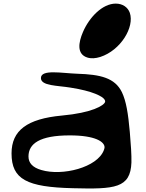

<svg xmlns="http://www.w3.org/2000/svg" viewBox="-20 -1044 810 1065"><path d="M385 0C617 6 704 0 709 -143C710 -186 706 -241 700 -312C691 -414 680 -483 656 -533C617 -612 538 -631 408 -635C323 -638 207 -661 207 -611C207 -567 299 -570 371 -558C494 -539 551 -509 561 -490C563 -486 564 -482 563 -479C558 -459 490 -418 323 -403C131 -385 44 -321 44 -193C44 -49 129 -6 385 0ZM367 -293C510 -293 560 -257 560 -227C560 -222 558 -217 556 -211C520 -115 326 -66 209 -101C161 -115 138 -140 138 -176C138 -247 200 -293 367 -293ZM464 -725C486 -718 510 -720 536 -728C650 -765 727 -894 700 -973C689 -1004 660 -1024 622 -1024C548 -1024 475 -948 440 -866C415 -808 405 -744 464 -725Z"/></svg>

Font: Venom Sans
Style: Bd
Weight: 700
Version: Version 1.001